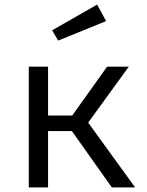

<svg xmlns="http://www.w3.org/2000/svg" viewBox="-20 -817 640 837"><path d="M105.5 0V-526.5H189.5V-313.5H295L447 -526.5H541.5L364.5 -282.5L569 0H467.5L293.5 -245.5H189.5V0ZM403.5 -797 442.5 -725 233.5 -640 207.5 -685Z"/></svg>

Font: Fast_Mono
Style: Regular
Weight: 400
Monospace: yes
Designer: Carrois Corporate, Edenspiekermann AG, Nikita Prokopov
Foundry: Carrois Corporate, Edenspiekermann AG, Nikita Prokopov
Version: Version 5.002